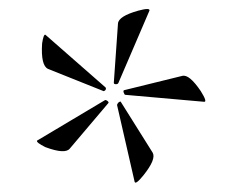

<svg xmlns="http://www.w3.org/2000/svg" viewBox="-20 -708 488 415"><path d="M226 -529 235 -657Q236 -673 279 -685Q305 -692 303 -685L236 -529Q235 -526 230.5 -526Q226 -526 226 -529ZM204 -511 84 -559Q68 -566 71 -614Q74 -634 78 -633L207 -520Q209 -519 209 -516.5Q209 -514 207 -512.5Q205 -511 204 -511ZM421 -488 251 -503Q249 -503 247.5 -507.5Q246 -512 248 -513L374 -544Q389 -548 414 -511Q429 -487 421 -488ZM131 -387Q121 -374 78 -390Q58 -400 60 -404L206 -491Q208 -493 212 -490Q216 -487 214 -485ZM271 -315 233 -481Q233 -482 234.5 -484.5Q236 -487 238.5 -488Q241 -489 241 -488L310 -378Q318 -364 290 -329Q273 -308 271 -315Z"/></svg>

Font: t
Style: Regular
Weight: 300
Designer: Christian Thalmann (Catharsis Fonts)
Version: Version 1.000;PS 002.000;hotconv 1.0.88;makeotf.lib2.5.64775